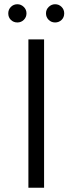

<svg xmlns="http://www.w3.org/2000/svg" viewBox="-20 -886 342 906"><path d="M114 -700H188V0H114ZM19 -823Q19 -841 31.5 -853.5Q44 -866 62 -866Q79 -866 92 -853.5Q105 -841 105 -823Q105 -805 92.5 -792.5Q80 -780 62 -780Q44 -780 31.5 -792Q19 -804 19 -823ZM240 -866Q258 -866 270.5 -853.5Q283 -841 283 -823Q283 -804 270.5 -792Q258 -780 240 -780Q222 -780 209.5 -792.5Q197 -805 197 -823Q197 -841 210 -853.5Q223 -866 240 -866Z"/></svg>

Font: APTA Sans Regular
Style: Regular
Weight: 400
Version: Version 7.200